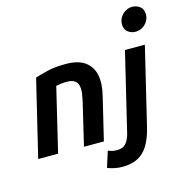

<svg xmlns="http://www.w3.org/2000/svg" viewBox="-133 -902 1179 1214"><g transform="rotate(-15 456.0 -295.0)"><path d="M17.2 0 137.8 -501.2Q173.5 -512.2 221.5 -523.9Q269.5 -535.5 340.5 -535.5Q420.5 -535.5 465.2 -503.5Q510 -471.5 521.8 -414Q533.5 -356.5 513.8 -278L447.2 0H316.8L380.2 -267.2Q387.8 -298.8 391.9 -327.1Q396 -355.5 391.4 -377.8Q386.8 -400 369.4 -412.5Q352 -425 316.5 -425Q299.8 -425 282.1 -422.9Q264.5 -420.8 247.2 -417.2L147.5 0ZM520.2 185.8Q493 185.8 467.8 180.2Q442.5 174.8 422.8 167L455.8 62.8Q470.2 68.5 483.9 71.8Q497.5 75 515 75Q554 75 574.8 49.4Q595.5 23.8 605 -21.5L725.5 -524H855.8L735 -21Q718.8 48.5 692.2 94.2Q665.8 140 624.1 162.9Q582.5 185.8 520.2 185.8ZM821.2 -618Q792.8 -618 771 -635Q749.2 -652 749.2 -685.8Q749.2 -711.2 762.1 -731.8Q775 -752.2 795.6 -764.1Q816.2 -776 839.8 -776Q868 -776 890 -758.9Q912 -741.8 912 -707.8Q912 -682.5 899 -662Q886 -641.5 865.8 -629.8Q845.5 -618 821.2 -618Z"/></g></svg>

Font: Ubuntu Sans
Style: Italic
Weight: 400
Italic angle: -13.5°
Designer: Dalton Maag Ltd
Foundry: Dalton Maag Ltd
Version: Version 1.006